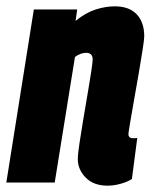

<svg xmlns="http://www.w3.org/2000/svg" viewBox="-36 -577 479 607"><path d="M71 -547H208L203 -511Q235 -537 266.5 -547Q298 -557 327 -557Q372 -557 396 -532Q420 -507 420 -462Q420 -453 415 -420.5Q410 -388 402.5 -344.5Q395 -301 387.5 -259Q380 -217 375 -187Q370 -157 370 -153Q370 -140 385 -140Q387 -140 390.5 -140Q394 -140 398 -141L381 -11Q367 -2 345.5 4Q324 10 304 10Q260 10 235 -15.5Q210 -41 210 -74Q210 -89 215 -122.5Q220 -156 227 -198Q234 -240 241 -280.5Q248 -321 252.5 -351Q257 -381 257 -389Q257 -410 236 -410Q219 -410 201 -397L137 0H-16Z"/></svg>

Font: Georama Condensed ExtraBold
Style: Italic
Weight: 800
Width: 3
Italic angle: -9°
Designer: Jean-Baptiste Levee
Foundry: Production Type
Version: Version 1.000